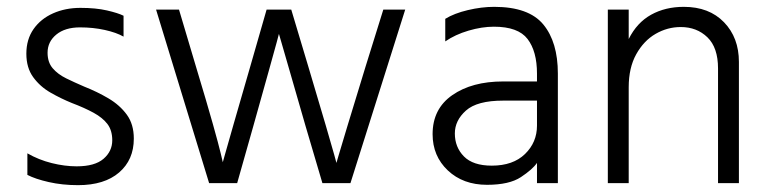

<svg xmlns="http://www.w3.org/2000/svg" viewBox="-20 -535 2249 561"><path d="M341 -489V-428Q320 -440 286 -447.5Q252 -455 214 -455Q170 -455 144.5 -434Q119 -413 119 -381Q119 -353 134 -335.5Q149 -318 173.5 -306Q198 -294 226 -282Q264 -267 297 -247.5Q330 -228 350.5 -200Q371 -172 371 -130Q371 -68 328 -31Q285 6 208 6Q162 6 122.5 -3Q83 -12 60 -24V-87Q93 -68 131 -58.5Q169 -49 204 -49Q257 -49 282.5 -71Q308 -93 308 -125Q308 -154 294 -172.5Q280 -191 253.5 -205.5Q227 -220 190 -234Q158 -247 127.5 -264.5Q97 -282 77 -309.5Q57 -337 57 -378Q57 -420 78 -450Q99 -480 135 -496Q171 -512 215 -512Q260 -512 292.5 -504.5Q325 -497 341 -489Z M436 -507 591 0H673L720 -166Q749 -270 765.5 -328.5Q782 -387 788.5 -411.5Q795 -436 795 -436Q795 -436 802 -412Q809 -388 826 -329Q843 -270 873 -166L922 0H1004L1164 -507H1100L1048 -340Q1014 -229 995.5 -168Q977 -107 970 -83Q963 -59 963 -59Q963 -59 956.5 -83Q950 -107 932 -168Q914 -229 881 -340L831 -507H759L711 -340Q680 -233 662.5 -172Q645 -111 638 -86Q631 -61 631 -61Q631 -61 625 -86.5Q619 -112 602 -172.5Q585 -233 553 -339L503 -507Z M1549 -168V-320Q1549 -385 1521.5 -421Q1494 -457 1423 -457Q1388 -457 1349 -445.5Q1310 -434 1281 -414V-480Q1307 -496 1347 -505.5Q1387 -515 1424 -515Q1525 -515 1567.5 -463.5Q1610 -412 1610 -320V0H1549V-59Q1536 -40 1502 -17.5Q1468 5 1403 5Q1333 5 1288.5 -37Q1244 -79 1244 -143Q1244 -217 1301.5 -257Q1359 -297 1450 -297H1561V-241H1450Q1374 -241 1341.5 -212Q1309 -183 1309 -145Q1309 -105 1335.5 -78Q1362 -51 1417 -51Q1479 -51 1514 -85Q1549 -119 1549 -168Z M1756 0V-507H1817V0ZM2078 0V-335Q2078 -396 2047 -426Q2016 -456 1969 -456Q1930 -456 1895.5 -436Q1861 -416 1839 -376.5Q1817 -337 1817 -280H1790Q1790 -284 1790 -287Q1790 -290 1790 -293Q1790 -296 1790 -299Q1793 -373 1817 -421Q1841 -469 1882.5 -492Q1924 -515 1978 -515Q2052 -515 2095.5 -470Q2139 -425 2139 -354V0Z"/></svg>

Font: Hind Variable Light
Style: Regular
Weight: 300
Designer: Manushi Parikh, Satya Rajpurohit
Foundry: Indian Type Foundry
Version: Version 3.000